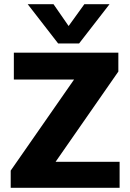

<svg xmlns="http://www.w3.org/2000/svg" viewBox="-20 -895 618 915"><path d="M257 -688 112 -875H235L307 -771L382 -875H502L357 -688ZM31 0V-82L333 -516H46V-644H544V-554L245 -124H550V0Z"/></svg>

Font: Kanit SemiBold
Style: Regular
Weight: 600
Designer: Katatrad Team
Foundry: CadsonDemak
Version: Version 2.000; ttfautohint (v1.8.3)